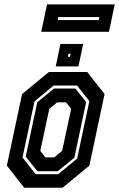

<svg xmlns="http://www.w3.org/2000/svg" viewBox="-20 -876 556 896"><path d="M93 0 12 -103 83 -437 208 -540H387L468 -437L397 -103L272 0ZM146.5 -63H251.5L340 -136L397 -404L339.5 -477H230.5L141 -403L85 -141ZM154.5 -77 100 -145 154 -399 232.5 -463H331.5L382 -400L327 -140L249.5 -77ZM192 -141.5H233L270 -172L312 -368L288 -398.5H247L210 -368L168 -172ZM240 -566 262 -671H368L346 -566ZM296.5 -611H306.5L309.5 -625H299.5ZM172.5 -727.5 199.5 -855.5H515.5L488.5 -727.5ZM249 -782.5H441L444 -796.5H252Z"/></svg>

Font: Tourney Condensed Regular
Style: Bold Italic
Weight: 700
Width: 3
Italic angle: -12°
Designer: Tyler Finck
Foundry: Etcetera Type Co
Version: Version 1.010; ttfautohint (v1.8.3)